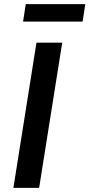

<svg xmlns="http://www.w3.org/2000/svg" viewBox="-20 -912 434 932"><path d="M45 0 157 -705H282L170 0ZM92 -807 105 -892H394L381 -807Z"/></svg>

Font: Nunito Sans 7pt Condensed
Style: Bold Italic
Weight: 700
Width: 3
Italic angle: -9°
Designer: Vernon Adams
Foundry: Vernon Adams
Version: Version 3.101;gftools[0.9.27]